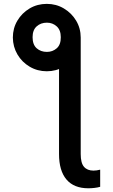

<svg xmlns="http://www.w3.org/2000/svg" viewBox="-20 -781 593 1007"><path d="M289.6 -531.7 403.3 -584V26.9Q403.3 74.2 420.7 94Q438 113.8 470.2 113.8Q486.3 113.8 505.4 108.9V198.7Q492.7 202.6 475.3 204.6Q458 206.5 443.4 206.5Q367.7 206.5 328.6 160.4Q289.6 114.3 289.6 26.9ZM47.4 -584Q47.4 -632.8 71.3 -672.9Q95.2 -712.9 135.5 -736.8Q175.8 -760.7 225.6 -760.7Q274.4 -760.7 314.7 -736.8Q355 -712.9 379.2 -672.9Q403.3 -632.8 403.3 -584Q403.3 -536.1 379.2 -495.6Q355 -455.1 314.7 -431.2Q274.4 -407.2 225.6 -407.2Q176.3 -407.2 135.7 -431.2Q95.2 -455.1 71.5 -495.4Q47.9 -535.6 47.4 -584ZM226.1 -508.8Q255.9 -508.8 277.6 -527.8Q299.3 -546.9 298.8 -585.9Q298.8 -623.5 277.3 -642.8Q255.9 -662.1 226.1 -662.1Q193.8 -662.1 172.4 -642.8Q150.9 -623.5 150.9 -585.9Q150.9 -546.9 172.4 -527.8Q193.8 -508.8 226.1 -508.8Z"/></svg>

Font: Inter 28pt Medium
Style: Regular
Weight: 500
Designer: Rasmus Andersson
Foundry: rsms
Version: Version 4.001;git-66647c0bb